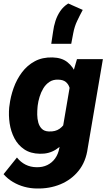

<svg xmlns="http://www.w3.org/2000/svg" viewBox="-32 -865 610 1093"><path d="M406.2 -528.3H553.7L467.3 -21Q457 55.2 415.8 106.7Q374.5 158.2 312 184.1Q249.5 210 175.3 208Q140.1 207.5 106.2 198.2Q72.3 189 42 171.1Q11.7 153.3 -11.7 126.5L64.5 31.7Q85.4 58.1 113.5 72.3Q141.6 86.4 175.3 86.9Q210 87.9 237.1 74.7Q264.2 61.5 281.7 37.1Q299.3 12.7 305.7 -21.5L372.1 -411.6ZM20.5 -254.4 22 -264.6Q27.8 -314.5 45.4 -363.8Q63 -413.1 93 -453.1Q123 -493.2 166.3 -516.4Q209.5 -539.6 267.1 -538.1Q320.3 -536.6 352.3 -510.7Q384.3 -484.9 400.4 -444.3Q416.5 -403.8 421.4 -357.2Q426.3 -310.5 424.8 -267.6L423.8 -254.9Q416 -212.4 398.2 -165.5Q380.4 -118.7 352.3 -78.1Q324.2 -37.6 284.9 -12.9Q245.6 11.7 194.8 10.3Q141.6 9.3 106 -14.9Q70.3 -39.1 50 -77.9Q29.8 -116.7 22.9 -162.8Q16.1 -209 20.5 -254.4ZM182.6 -264.6 181.6 -254.4Q179.7 -235.4 179.9 -212.2Q180.2 -189 186 -167.5Q191.9 -146 206.1 -131.8Q220.2 -117.7 245.6 -116.7Q283.2 -114.7 307.6 -132.3Q332 -149.9 345.2 -179Q358.4 -208 362.3 -240.7L366.7 -279.8Q369.1 -301.8 369.4 -324.5Q369.6 -347.2 363.5 -366.7Q357.4 -386.2 342.3 -398.7Q327.1 -411.1 298.8 -411.6Q270 -412.6 249.3 -398.7Q228.5 -384.8 214.8 -362.3Q201.2 -339.8 193.4 -314Q185.5 -288.1 182.6 -264.6ZM259.8 -615.7 270 -683.6Q273.9 -715.3 283.7 -745.6Q293.5 -775.9 311 -801.8Q328.6 -827.6 356.4 -845.2L439 -808.6Q421.9 -776.9 407 -745.4Q392.1 -713.9 385.3 -677.7L373.5 -615.7Z"/></svg>

Font: Roboto Black
Style: Italic
Weight: 900
Italic angle: -12°
Designer: Christian Robertson
Foundry: Google
Version: Version 3.0; 2020